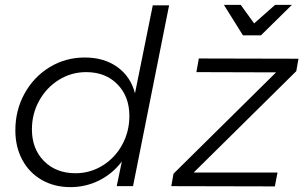

<svg xmlns="http://www.w3.org/2000/svg" viewBox="-20 -764 1245 788"><path d="M43 -229Q43 -312 81 -380.5Q119 -449 184 -488.5Q249 -528 328 -528Q407 -528 461.5 -489Q516 -450 534 -381L607 -742H674L526 0H459L480 -101Q442 -51 387 -23.5Q332 4 269 4Q203 4 151.5 -25.5Q100 -55 71.5 -108Q43 -161 43 -229ZM511 -288Q511 -368 462 -418Q413 -468 334 -468Q273 -468 222 -436.5Q171 -405 141 -351Q111 -297 111 -233Q111 -153 160.5 -103Q210 -53 290 -53Q350 -53 401 -84.5Q452 -116 481.5 -170Q511 -224 511 -288ZM1205 -523 1196 -472 775 -56H1119L1108 1L683 0L692 -51L1113 -467L786 -468L796 -524ZM1109 -744H1178L1051 -619H977L899 -744H968L1023 -668Z"/></svg>

Font: Gontserrat Light
Style: Italic
Weight: 300
Italic angle: -11.3°
Designer: Julieta Ulanovsky
Foundry: Julieta Ulanovsky
Version: Version 6.001